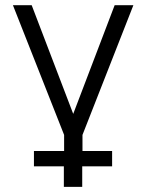

<svg xmlns="http://www.w3.org/2000/svg" viewBox="-20 -520 564 740"><path d="M227.1 0 29.8 -500H102.1L262.2 -81.1L421.9 -500H494.1L297.9 0V62H412.1V121.1H296.9V200.2H226.1V121.1H110.8V62H227.1Z"/></svg>

Font: LT Superior
Style: Regular
Weight: 400
Designer: Daniel Lyons
Foundry: LyonsType
Version: Version 1.000